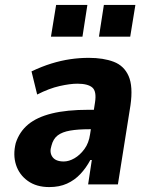

<svg xmlns="http://www.w3.org/2000/svg" viewBox="-20 -749 608 780"><path d="M180 11Q128 11 93 -14Q58 -39 45 -79.5Q32 -120 44 -168Q59 -214 94.5 -243.5Q130 -273 190.5 -288Q251 -303 340 -303H383L372 -224H342Q297 -224 265 -218.5Q233 -213 214.5 -199Q196 -185 189 -157Q180 -130 193 -111.5Q206 -93 239 -93Q260 -93 282.5 -106Q305 -119 323 -143.5Q341 -168 346 -204L366 -333Q373 -378 355 -393.5Q337 -409 294 -409Q265 -409 222.5 -399.5Q180 -390 131 -365L108 -459Q150 -479 189 -491Q228 -503 265.5 -508.5Q303 -514 341 -514Q400 -514 442 -498Q484 -482 502.5 -440Q521 -398 510 -321L459 0H338L353 -99H347Q330 -67 306.5 -42Q283 -17 252 -3Q221 11 180 11ZM382 -600 402 -729H530L509 -600ZM187 -600 208 -729H335L315 -600Z"/></svg>

Font: Nunito Sans 7pt Condensed ExtraBold
Style: Italic
Weight: 800
Width: 3
Italic angle: -9°
Designer: Vernon Adams
Foundry: Vernon Adams
Version: Version 3.101;gftools[0.9.27]